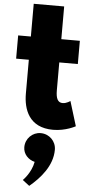

<svg xmlns="http://www.w3.org/2000/svg" viewBox="-89 -1100 772 1671"><g transform="rotate(5 296.5 -265.0)"><path d="M135 -770H24V-567H135V-272C135 -136 186 22 398 22C508 22 593 -26 593 -26L527 -241C527 -241 495 -217 461 -217C419 -217 401 -251 401 -323V-567H563V-770H401V-1056H135ZM294 60C222 60 162 119 162 194C162 254 206 300 263 314C245 412 174 480 174 480L234 526C328 448 429 334 429 194C429 119 369 60 294 60Z"/></g></svg>

Font: Poland Can Into
Style: BigWritings
Weight: 700
Foundry: Cannot Into Space Fonts
Version: Version 0.92